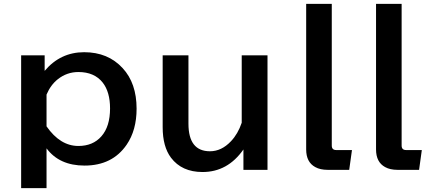

<svg xmlns="http://www.w3.org/2000/svg" viewBox="-20 -850 2210 989"><path d="M210 -564.9V-484.9Q291 -581.1 413.6 -581.1Q536.6 -581.1 611.8 -499Q683.6 -421.4 683.6 -290Q683.6 -179.2 632.3 -104.5Q558.6 2.9 415.5 2.9Q285.6 2.9 219.7 -85.9V119.1H88.9V-564.9ZM219.7 -199.2Q290 -98.1 383.8 -98.1Q458.5 -98.1 502 -147.5Q546.9 -198.2 546.9 -291.5Q546.9 -376 509.3 -424.3Q466.3 -479 383.8 -479Q324.7 -479 277.8 -441.9Q241.2 -413.1 219.7 -362.8Z M817.9 -564.9H950.7V-212.9Q950.7 -70.8 1061.5 -70.8Q1121.1 -70.8 1169.9 -122.6Q1205.6 -160.2 1225.1 -217.8V-564.9H1357.9V24.9H1233.9V-80.1Q1152.8 36.1 1023.4 36.1Q916.5 36.1 860.8 -37.6Q817.9 -94.7 817.9 -194.8Z M1557.1 -830.1H1689V-100.1Q1689 -77.1 1711.9 -77.1H1793L1778.8 24.9H1668Q1629.4 24.9 1604 10.7Q1557.1 -14.6 1557.1 -80.1Z M1917 -830.1H2048.8V-100.1Q2048.8 -77.1 2071.8 -77.1H2152.8L2138.7 24.9H2027.8Q1989.3 24.9 1963.9 10.7Q1917 -14.6 1917 -80.1Z"/></svg>

Font: FORM UDPGothic
Style: Bold
Weight: 700
Foundry: Pronama LLC
Version: Version 1.051